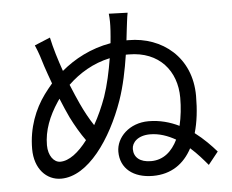

<svg xmlns="http://www.w3.org/2000/svg" viewBox="-54 -844 1108 917"><g transform="rotate(-5 500.0 -385.0)"><path d="M640 -61C587 -61 558 -86 558 -126C558 -157 587 -189 646 -189C690 -189 731 -174 768 -153C741 -98 700 -61 640 -61ZM443 -386C426 -339 406 -295 384 -256C362 -289 342 -326 324 -365C313 -389 299 -421 284 -458C338 -510 406 -551 486 -568C476 -506 462 -441 443 -386ZM230 -396C244 -362 258 -329 270 -304C291 -262 315 -221 339 -188C296 -131 250 -96 208 -96C177 -96 151 -130 151 -180C151 -250 177 -317 221 -383ZM573 -646 579 -698C582 -719 585 -753 590 -777L500 -780C503 -751 503 -732 501 -698C500 -680 498 -660 496 -639C399 -622 320 -579 258 -527C239 -581 221 -639 210 -691L135 -660C152 -621 160 -593 171 -557C179 -532 190 -503 201 -472C187 -456 174 -439 162 -423C114 -357 79 -270 79 -168C79 -73 135 -15 205 -15C335 -15 451 -183 514 -362C538 -431 553 -506 564 -578H578C724 -578 805 -479 805 -351C805 -305 800 -259 790 -217C747 -238 698 -252 644 -252C552 -252 488 -188 488 -119C488 -39 549 10 643 10C731 10 793 -34 831 -106C865 -76 892 -44 913 -19L961 -79C935 -109 901 -144 859 -176C874 -227 881 -287 881 -353C881 -538 744 -646 583 -646Z"/></g></svg>

Font: Noto Sans Mono CJK JP Regular
Style: Regular
Weight: 400
Designer: Ryoko NISHIZUKA (kana & ideographs); Paul D. Hunt (Latin, Greek & Cyrillic); Wenlong ZHANG (bopomofo); Sandoll Communica
Foundry: Adobe Systems Incorporated
Version: Version 1.004;PS 1.004;hotconv 1.0.82;makeotf.lib2.5.63406